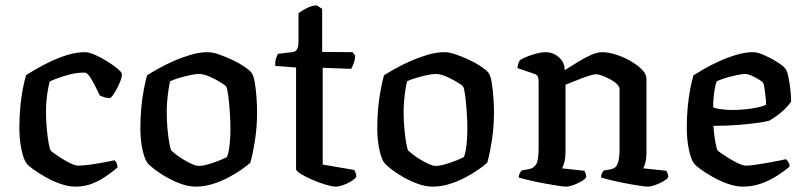

<svg xmlns="http://www.w3.org/2000/svg" viewBox="-20 -694 2992 714"><path d="M261 0Q234 0 204.5 -10.5Q175 -21 148.5 -36Q122 -51 103.5 -64.5Q85 -78 80 -85Q68 -99 60 -137Q52 -175 52 -218Q52 -259 55.5 -296.5Q59 -334 65 -364.5Q71 -395 77 -414Q90 -423 114 -437Q138 -451 168.5 -465.5Q199 -480 232 -490Q265 -500 296 -500Q311 -500 333.5 -490Q356 -480 378.5 -466Q401 -452 416.5 -439Q432 -426 433 -420Q435 -411 427.5 -392Q420 -373 409.5 -355Q399 -337 390 -329Q380 -329 369.5 -332Q359 -335 351 -339Q345 -352 335 -372Q325 -392 314.5 -408Q304 -424 294 -424Q267 -424 241 -417.5Q215 -411 195 -403.5Q175 -396 165 -391Q162 -381 158.5 -362Q155 -343 153 -321Q151 -299 151 -280Q151 -247 154 -215Q157 -183 161 -161Q165 -139 169 -134Q171 -131 183 -122.5Q195 -114 211.5 -103.5Q228 -93 244.5 -85.5Q261 -78 272 -78Q288 -78 316.5 -82Q345 -86 371 -91Q397 -96 406 -98Q410 -95 413.5 -87.5Q417 -80 417 -71Q399 -56 375.5 -39.5Q352 -23 323.5 -11.5Q295 0 261 0Z M708 0Q681 0 652.5 -10.5Q624 -21 598.5 -35.5Q573 -50 554.5 -64.5Q536 -79 530 -86Q518 -100 510 -136.5Q502 -173 502 -218Q502 -258 505.5 -294.5Q509 -331 515 -362Q521 -393 527 -414Q541 -423 566.5 -437.5Q592 -452 623.5 -466Q655 -480 688.5 -490Q722 -500 752 -500Q770 -500 794.5 -491.5Q819 -483 844.5 -471Q870 -459 889 -446Q908 -433 915 -424Q923 -414 927.5 -387Q932 -360 934 -329.5Q936 -299 936 -277Q936 -222 928 -171Q920 -120 911 -89Q899 -78 877.5 -63Q856 -48 828.5 -33.5Q801 -19 770 -9.5Q739 0 708 0ZM720 -77Q734 -77 756 -83.5Q778 -90 797.5 -98Q817 -106 824 -110Q831 -127 834 -156.5Q837 -186 837 -212Q837 -245 834.5 -280Q832 -315 828.5 -341Q825 -367 821 -372Q818 -377 800 -388Q782 -399 759.5 -409Q737 -419 719 -419Q708 -419 686.5 -414.5Q665 -410 644 -403.5Q623 -397 613 -392Q610 -382 607 -362.5Q604 -343 602 -321Q600 -299 600 -280Q600 -244 603 -212.5Q606 -181 610 -160Q614 -139 617 -134Q620 -131 632 -121.5Q644 -112 660 -102Q676 -92 692.5 -84.5Q709 -77 720 -77Z M1228 0Q1216 0 1192 -7Q1168 -14 1142.5 -25Q1117 -36 1099 -47Q1081 -58 1081 -65V-443L1003 -449Q1003 -467 1007 -478.5Q1011 -490 1014 -494L1066 -500Q1081 -502 1085.5 -512Q1090 -522 1090 -542V-645Q1103 -655 1122.5 -664.5Q1142 -674 1158 -674L1178 -661V-501L1291 -500L1301 -487Q1300 -471 1295 -458Q1290 -445 1286 -438L1180 -442V-82L1297 -62Q1299 -59 1302 -53Q1305 -47 1305 -36Q1298 -27 1283.5 -18.5Q1269 -10 1254 -5Q1239 0 1228 0Z M1589 0Q1562 0 1533.5 -10.5Q1505 -21 1479.5 -35.5Q1454 -50 1435.5 -64.5Q1417 -79 1411 -86Q1399 -100 1391 -136.5Q1383 -173 1383 -218Q1383 -258 1386.5 -294.5Q1390 -331 1396 -362Q1402 -393 1408 -414Q1422 -423 1447.5 -437.5Q1473 -452 1504.5 -466Q1536 -480 1569.5 -490Q1603 -500 1633 -500Q1651 -500 1675.5 -491.5Q1700 -483 1725.5 -471Q1751 -459 1770 -446Q1789 -433 1796 -424Q1804 -414 1808.5 -387Q1813 -360 1815 -329.5Q1817 -299 1817 -277Q1817 -222 1809 -171Q1801 -120 1792 -89Q1780 -78 1758.5 -63Q1737 -48 1709.5 -33.5Q1682 -19 1651 -9.5Q1620 0 1589 0ZM1601 -77Q1615 -77 1637 -83.5Q1659 -90 1678.5 -98Q1698 -106 1705 -110Q1712 -127 1715 -156.5Q1718 -186 1718 -212Q1718 -245 1715.5 -280Q1713 -315 1709.5 -341Q1706 -367 1702 -372Q1699 -377 1681 -388Q1663 -399 1640.5 -409Q1618 -419 1600 -419Q1589 -419 1567.5 -414.5Q1546 -410 1525 -403.5Q1504 -397 1494 -392Q1491 -382 1488 -362.5Q1485 -343 1483 -321Q1481 -299 1481 -280Q1481 -244 1484 -212.5Q1487 -181 1491 -160Q1495 -139 1498 -134Q1501 -131 1513 -121.5Q1525 -112 1541 -102Q1557 -92 1573.5 -84.5Q1590 -77 1601 -77Z M2085 0Q2077 0 2053.5 -3.5Q2030 -7 2001 -12.5Q1972 -18 1946.5 -24Q1921 -30 1909 -34Q1909 -42 1912.5 -49Q1916 -56 1919 -60L1947 -65Q1964 -68 1973.5 -82.5Q1983 -97 1983 -145V-394Q1983 -402 1980 -409Q1977 -416 1968 -419L1904 -441Q1906 -455 1909 -462Q1912 -469 1916 -472Q1933 -482 1961.5 -491Q1990 -500 2008 -500Q2037 -500 2058.5 -481Q2080 -462 2080 -433Q2104 -448 2129 -463.5Q2154 -479 2177.5 -489.5Q2201 -500 2219 -500Q2242 -500 2270.5 -491Q2299 -482 2325 -467Q2351 -452 2367.5 -435Q2384 -418 2384 -401V-125Q2384 -105 2380 -89.5Q2376 -74 2372 -68L2458 -59Q2460 -56 2462.5 -49.5Q2465 -43 2465 -35Q2460 -27 2445.5 -19Q2431 -11 2415.5 -5.5Q2400 0 2389 0Q2381 0 2357.5 -3.5Q2334 -7 2305.5 -12.5Q2277 -18 2252 -24Q2227 -30 2215 -34Q2215 -43 2218.5 -49.5Q2222 -56 2225 -60L2250 -64Q2260 -66 2267.5 -71.5Q2275 -77 2279.5 -93.5Q2284 -110 2284 -145V-362Q2284 -372 2273.5 -382Q2263 -392 2247.5 -400Q2232 -408 2218 -413Q2204 -418 2197 -418Q2190 -418 2174.5 -413.5Q2159 -409 2141 -402Q2123 -395 2107 -388.5Q2091 -382 2083 -379V-127Q2083 -108 2079 -92Q2075 -76 2070 -68L2153 -59Q2155 -56 2157.5 -49.5Q2160 -43 2160 -35Q2155 -27 2141 -19Q2127 -11 2111.5 -5.5Q2096 0 2085 0Z M2743 0Q2716 0 2686.5 -10.5Q2657 -21 2630.5 -36Q2604 -51 2585.5 -64.5Q2567 -78 2562 -85Q2550 -99 2542 -137Q2534 -175 2534 -218Q2534 -259 2537.5 -296.5Q2541 -334 2547 -364.5Q2553 -395 2559 -414Q2573 -423 2598 -437.5Q2623 -452 2654 -466Q2685 -480 2718 -490Q2751 -500 2781 -500Q2797 -500 2822 -489Q2847 -478 2870 -463.5Q2893 -449 2901 -438Q2907 -431 2911.5 -410Q2916 -389 2919 -363.5Q2922 -338 2922 -316Q2911 -300 2896 -286Q2881 -272 2866 -261.5Q2851 -251 2840 -245Q2830 -242 2800 -237.5Q2770 -233 2727 -229.5Q2684 -226 2633 -226Q2635 -195 2640 -167Q2645 -139 2649 -134Q2652 -131 2665 -122Q2678 -113 2694.5 -103Q2711 -93 2727.5 -85.5Q2744 -78 2754 -78Q2766 -78 2787 -81Q2808 -84 2831.5 -88Q2855 -92 2874.5 -96Q2894 -100 2903 -102Q2907 -98 2911.5 -91.5Q2916 -85 2916 -74Q2897 -58 2870 -40.5Q2843 -23 2810.5 -11.5Q2778 0 2743 0ZM2704 -285Q2727 -285 2752 -287.5Q2777 -290 2798 -294.5Q2819 -299 2829 -305Q2829 -316 2827 -333Q2825 -350 2823 -365Q2821 -380 2819 -384Q2818 -388 2805 -396.5Q2792 -405 2776.5 -412Q2761 -419 2750 -419Q2741 -419 2719.5 -414.5Q2698 -410 2676.5 -403.5Q2655 -397 2645 -391Q2641 -380 2638 -363.5Q2635 -347 2633.5 -329Q2632 -311 2632 -295Q2642 -290 2663.5 -287.5Q2685 -285 2704 -285Z"/></svg>

Font: Texturina Medium 12pt Medium
Style: Regular
Weight: 500
Version: Version 1.002